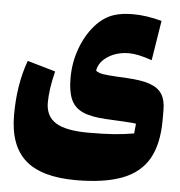

<svg xmlns="http://www.w3.org/2000/svg" viewBox="-57 -636 903 965"><g transform="rotate(5 394.0 -154.0)"><path d="M688.5 -359.9Q617.2 -384.8 573.2 -384.8Q511.7 -384.8 466.8 -356Q421.9 -327.1 415 -283.7Q421.4 -276.9 434.8 -272.5Q448.2 -268.1 479.5 -265.4Q510.7 -262.7 569.3 -259.8Q644.5 -256.3 688.2 -241Q731.9 -225.6 750.7 -195.3Q769.5 -165 769.5 -115.7V-64.9Q769.5 55.7 727.1 130.4Q684.6 205.1 594.2 239.5Q503.9 273.9 360.8 273.9Q187.5 273.9 105.5 201.2Q23.4 128.4 23.4 -25.9Q23.4 -179.7 68.4 -302.2L210 -261.2Q187 -169.4 187 -102.5Q187 -33.2 238.5 -1.2Q290 30.8 402.8 30.8Q477.1 30.8 529.1 27.1Q581.1 23.4 632.8 14.6L637.7 -35.2Q631.3 -36.6 618.9 -37.6Q606.4 -38.6 575.7 -40.5Q544.9 -42.5 483.4 -45.4Q410.6 -49.3 368.2 -68.1Q325.7 -86.9 307.9 -127.2Q290 -167.5 290 -234.9Q290 -312.5 315.2 -382.3Q340.3 -452.1 383.5 -502.2Q426.8 -552.2 480.5 -569.3Q520 -582 576.2 -582Q642.1 -582 720.7 -561Z"/></g></svg>

Font: Pinar-FD Black
Style: Regular
Weight: 900
Designer: Amin Abedi
Version: Version 3.000